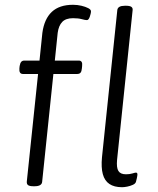

<svg xmlns="http://www.w3.org/2000/svg" viewBox="-20 -776 662 802"><path d="M120 2Q104 2 97.5 -2.5Q91 -7 92 -18L139 -467H76Q59 -467 61 -490L62 -500Q64 -512 68.5 -517.5Q73 -523 82 -523H145L157 -639Q165 -697 196.5 -726.5Q228 -756 285 -756Q303 -756 320 -752Q337 -748 348.5 -742Q360 -736 360 -729Q360 -724 358.5 -718Q357 -712 355 -706Q353 -700 350 -696Q347 -692 343 -692Q336 -692 321.5 -696Q307 -700 285 -700Q255 -700 240 -684.5Q225 -669 221 -639L209 -523H309Q326 -523 323 -500L322 -490Q321 -478 316.5 -472.5Q312 -467 302 -467H203L156 -16Q154 2 124 2ZM490 6Q457 6 437 -7.5Q417 -21 409.5 -48.5Q402 -76 406 -119L470 -734Q472 -752 502 -752H506Q522 -752 528.5 -747.5Q535 -743 534 -734L469 -108Q466 -76 474.5 -62Q483 -48 506 -48Q522 -48 533 -51.5Q544 -55 548 -55Q550 -55 552 -53.5Q554 -52 554 -48Q554 -46 553.5 -41.5Q553 -37 551.5 -31Q550 -25 548 -17Q546 -9 535 -4Q524 1 511.5 3.5Q499 6 490 6Z"/></svg>

Font: Asap Light
Style: Italic
Weight: 300
Italic angle: -6°
Designer: Pablo Cosgaya
Foundry: Omnibus-Type
Version: Version 3.001